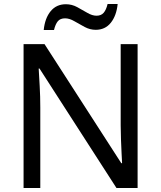

<svg xmlns="http://www.w3.org/2000/svg" viewBox="-20 -933 800 953"><path d="M663 0H558L176 -593H172Q174 -558 177 -506Q180 -454 180 -399V0H97V-714H201L582 -123H586Q585 -139 583.5 -171Q582 -203 580.5 -241Q579 -279 579 -311V-714H663ZM197 -784Q203 -843 231.5 -877.5Q260 -912 307 -912Q337 -912 363.5 -897.5Q390 -883 414 -869Q438 -855 459 -855Q482 -855 494.5 -869.5Q507 -884 514 -913H564Q558 -855 530 -820Q502 -785 455 -785Q427 -785 400.5 -799Q374 -813 349.5 -827.5Q325 -842 303 -842Q279 -842 267 -827.5Q255 -813 248 -784Z"/></svg>

Font: Noto Sans Multani
Style: Regular
Weight: 400
Designer: Monotype Design Team
Foundry: Monotype Imaging Inc.
Version: Version 2.002; ttfautohint (v1.8.4.7-5d5b)